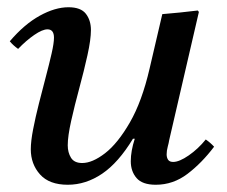

<svg xmlns="http://www.w3.org/2000/svg" viewBox="-20 -498 626 530"><path d="M393 -309 428 -459Q452 -461 477 -463.5Q502 -466 526 -469L529 -465L447 -111Q446 -104 443 -93Q440 -82 440 -72Q440 -63 444 -57Q448 -51 458 -51Q475 -51 501 -69Q527 -87 548 -113Q561 -104 571 -93Q537 -48 497.5 -18Q458 12 410 12Q373 12 357 -6.5Q341 -25 341 -53Q341 -81 352 -115H347Q307 -49 262 -18.5Q217 12 167 12Q116 12 90.5 -16.5Q65 -45 65 -86Q65 -108 71.5 -141.5Q78 -175 87.5 -212.5Q97 -250 106.5 -286Q116 -322 122.5 -350.5Q129 -379 129 -394Q129 -417 111 -417Q97 -417 74.5 -401.5Q52 -386 30 -363Q23 -368 17.5 -373Q12 -378 7 -384Q47 -431 89.5 -454.5Q132 -478 169 -478Q203 -478 217 -460Q231 -442 231 -415Q231 -389 221.5 -346Q212 -303 199 -255Q186 -207 176.5 -164.5Q167 -122 167 -97Q167 -77 176 -62.5Q185 -48 207 -48Q235 -48 270 -75Q305 -102 338.5 -160Q372 -218 393 -309Z"/></svg>

Font: Tiro Bangla
Style: Italic
Weight: 400
Italic angle: -11°
Designer: Bangla: John Hudson & Fiona Ross, assisted by Neelakash Kshetrimayum. Latin: John Hudson with Paul Hanslow, assisted by 
Foundry: Tiro Typeworks Ltd.
Version: Version 1.60